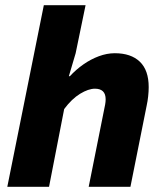

<svg xmlns="http://www.w3.org/2000/svg" viewBox="-20 -716 640 736"><path d="M8 0 148 -696H308L270 -512L244 -424H248Q271 -449 299.5 -469Q328 -489 359 -500.5Q390 -512 420 -512Q482 -512 516 -479.5Q550 -447 550 -382Q550 -366 548 -347Q546 -328 542 -310L480 0H320L378 -290Q381 -304 383 -315Q385 -326 385 -335Q385 -356 374.5 -366Q364 -376 344 -376Q319 -376 287 -356.5Q255 -337 226 -298L168 0Z"/></svg>

Font: Source Code Pro ExtraLight Black
Style: Italic
Weight: 900
Italic angle: -11°
Monospace: yes
Version: Version 1.016;hotconv 1.0.116;makeotfexe 2.5.65601